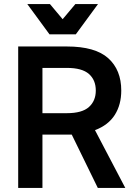

<svg xmlns="http://www.w3.org/2000/svg" viewBox="-20 -930 660 950"><path d="M335 -264H190V0H70V-700H311Q451 -700 515.5 -642Q580 -584 580 -482Q580 -412 548 -361.5Q516 -311 450 -286L600 0H464ZM190 -594V-370H311Q386 -370 420 -400.5Q454 -431 454 -482Q454 -534 420 -564Q386 -594 311 -594ZM115 -910H227L290 -835L353 -910H465L355 -760H225Z"/></svg>

Font: Retni Sans
Style: Bold
Weight: 700
Designer: Vitaly Kuzmin
Foundry: ParaType Ltd.
Version: Version 1.00;March 2, 2019;FontCreator 11.5.0.2425 64-bit; t